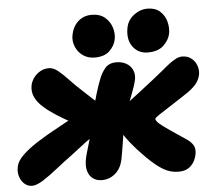

<svg xmlns="http://www.w3.org/2000/svg" viewBox="-61 -827 997 901"><g transform="rotate(-5 437.5 -376.5)"><path d="M745 7Q706 7 672 -13.5Q638 -34 597 -75Q558 -114 533.5 -144.5Q509 -175 496.5 -195.5Q484 -216 480 -224Q475 -233 473.5 -242.5Q472 -252 475 -263Q478 -283 494 -300Q510 -317 528 -330Q558 -353 591.5 -378.5Q625 -404 657 -429.5Q689 -455 715 -476Q731 -490 747 -502Q763 -514 778 -522Q793 -530 808 -530Q834 -530 851.5 -516Q869 -502 876.5 -481Q884 -460 880 -438Q874 -410 854.5 -389.5Q835 -369 806.5 -351Q778 -333 747 -312Q724 -297 707.5 -286.5Q691 -276 680.5 -269Q670 -262 664.5 -257.5Q659 -253 658 -251Q657 -245 663.5 -236.5Q670 -228 689.5 -213.5Q709 -199 746 -174Q775 -155 796 -140.5Q817 -126 826.5 -109.5Q836 -93 831 -67Q824 -33 802.5 -13Q781 7 745 7ZM55 13Q34 13 18.5 -1Q3 -15 -3.5 -36.5Q-10 -58 -5 -82Q0 -108 27 -134.5Q54 -161 98 -189.5Q142 -218 200 -249Q242 -272 262.5 -283.5Q283 -295 292 -300.5Q301 -306 307 -308L329 -240Q322 -243 304.5 -250Q287 -257 260.5 -271Q234 -285 196 -309Q163 -330 137.5 -352.5Q112 -375 99.5 -401Q87 -427 93 -458Q97 -476 109 -492.5Q121 -509 139.5 -519.5Q158 -530 181 -530Q202 -530 225 -511Q248 -492 273 -465Q298 -438 325 -414Q344 -397 365 -376.5Q386 -356 407 -344L376 -201Q343 -185 317 -164.5Q291 -144 254 -116Q214 -87 176.5 -57Q139 -27 107.5 -7Q76 13 55 13ZM383 15Q359 15 341.5 2.5Q324 -10 317 -34.5Q310 -59 318 -96Q321 -110 328.5 -134.5Q336 -159 345.5 -192.5Q355 -226 363 -267Q368 -294 376 -326.5Q384 -359 394 -393Q404 -427 416 -457Q426 -485 444.5 -507.5Q463 -530 498 -530Q526 -530 546 -518Q566 -506 574.5 -486.5Q583 -467 579 -443Q573 -415 558.5 -378Q544 -341 530 -304Q516 -267 511 -239Q508 -228 504.5 -206Q501 -184 497 -158.5Q493 -133 489 -109.5Q485 -86 482 -71Q473 -31 446 -8Q419 15 383 15ZM650 -563Q605 -563 579.5 -598Q554 -633 565 -688Q572 -723 601.5 -745.5Q631 -768 666 -768Q702 -768 724 -748.5Q746 -729 754 -700Q762 -671 757 -643Q751 -613 725 -588Q699 -563 650 -563ZM400 -561Q368 -561 344.5 -577.5Q321 -594 310 -621Q299 -648 305 -677Q313 -716 339 -739Q365 -762 402 -762Q441 -762 464.5 -742Q488 -722 497 -693Q506 -664 500 -636Q494 -608 470 -584.5Q446 -561 400 -561Z"/></g></svg>

Font: Shantell Sans ExtraBold
Style: Italic
Weight: 800
Italic angle: -11°
Designer: Stephen Nixon, Anya Danilova, Shantell Martin
Foundry: Arrow Type
Version: Version 1.011;[c5ecc13dd]